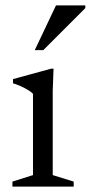

<svg xmlns="http://www.w3.org/2000/svg" viewBox="-20 -690 336 710"><path d="M178 -436 175 -355V-42.5L252.5 -18.5V0H26V-18.5L102 -42.5V-343Q94 -352 72.5 -363.5Q51 -375 28 -382V-397.5L169 -436ZM108.5 -504.5 187 -670H295.5V-660L140 -504.5Z"/></svg>

Font: Newsreader Text
Style: Regular
Weight: 400
Designer: Hugues Gentile
Foundry: Production Type
Version: Version 1.002